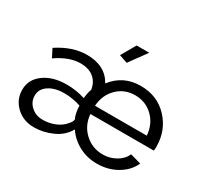

<svg xmlns="http://www.w3.org/2000/svg" viewBox="-150 -941 1233 1162"><g transform="rotate(30 466.5 -360.0)"><path d="M496 -609 438 -629 496 -730H584ZM30 -153Q30 -224 91 -269Q152 -314 249 -314Q316 -314 378 -294Q382 -336 392 -360Q384 -411 349 -439Q314 -467 257 -467Q179 -467 91 -406L62 -463Q165 -531 265 -531Q394 -531 446 -436Q519 -531 641 -531Q757 -531 831 -452.5Q905 -374 906 -261Q906 -243 904 -231H461Q467 -155 520 -105.5Q573 -56 647 -56Q696 -56 738 -80Q780 -104 796 -143L872 -122Q846 -63 784 -26.5Q722 10 644 10Q575 10 518 -20.5Q461 -51 426 -103Q395 -47 332 -18.5Q269 10 204 10Q130 10 80 -37Q30 -84 30 -153ZM822 -288Q816 -366 765 -415.5Q714 -465 640 -465Q566 -465 515.5 -415Q465 -365 460 -288ZM377 -120Q394 -137 396 -155Q380 -187 378 -242Q321 -261 262 -261Q196 -261 154.5 -233Q113 -205 113 -160Q113 -116 146 -86Q179 -56 227 -56Q274 -56 314.5 -73.5Q355 -91 377 -120Z"/></g></svg>

Font: Raleway-v4020 Medium
Style: Regular
Weight: 500
Designer: Matt McInerney, Pablo Impallari, Rodrigo Fuenzalida
Foundry: Matt McInerney, Pablo Impallari, Rodrigo Fuenzalida
Version: Version 4.020;PS 004.020;hotconv 1.0.88;makeotf.lib2.5.64775